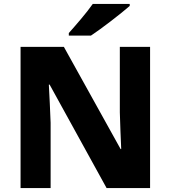

<svg xmlns="http://www.w3.org/2000/svg" viewBox="-20 -1017 863 971"><path d="M636 -987V-997H449C418 -952 361 -887 328 -850V-837H440C492 -871 593 -949 636 -987ZM739 -66V-780H586V-449C587 -391 591 -320 593 -263H590L303 -780H84V-66H236V-396C234 -457 230 -531 227 -589H231L519 -66Z"/></svg>

Font: Noto Sans Malayalam UI ExtraBold
Style: Regular
Weight: 800
Designer: Jelle Bosma - Monotype Design Team
Foundry: Monotype Imaging Inc.
Version: Version 2.104